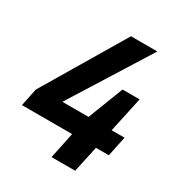

<svg xmlns="http://www.w3.org/2000/svg" viewBox="-164 -801 857 915"><g transform="rotate(30 264.5 -344.0)"><path d="M252 0 282 -144H6L26 -241L292 -688H437L165 -254H309L384 -448H478L436 -254H507L484 -144H413L382 0Z"/></g></svg>

Font: Saira SemiCondensed SemiBold
Style: Italic
Weight: 600
Width: 4
Italic angle: -12°
Designer: Hector Gatti with collaboration of the Omnibus-Type team
Foundry: Omnibus-Type
Version: Version 1.101